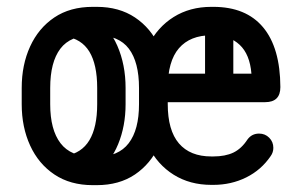

<svg xmlns="http://www.w3.org/2000/svg" viewBox="-20 -541 882 566"><path d="M44 -281.8Q44 -350 68.8 -404Q93.5 -458 140 -489.4Q186.5 -520.8 253.5 -520.8H265.2Q331.2 -520.8 378.1 -489.4Q425 -458 449.4 -404Q473.8 -350 473.8 -281.8V-233.8Q473.8 -166.2 449 -112.1Q424.2 -58 377.8 -26.6Q331.2 4.8 265.2 4.8H253.5Q187.2 4.8 140.4 -26.6Q93.5 -58 68.8 -112.1Q44 -166.2 44 -233.8ZM128 -281.8V-233.8Q128 -158.5 158.4 -118.8Q188.8 -79 253.5 -79H265.2Q329 -79 359.4 -118.8Q389.8 -158.5 389.8 -233.8V-281.8Q389.8 -357.8 359.9 -397.4Q330 -437 265.2 -437H253.5Q187.8 -437 157.9 -397.4Q128 -357.8 128 -281.8ZM171.8 -433.8 254.8 -489Q301.5 -461.8 325.9 -406Q350.2 -350.2 350.2 -281.8V-233.8Q350.2 -169.2 328.2 -115.8Q306.2 -62.2 263.5 -32.5L172.5 -81.5Q220.5 -89.2 243.5 -127.6Q266.5 -166 266.5 -233.8V-281.8Q266.5 -350.8 243.4 -388.8Q220.2 -426.8 171.8 -433.8ZM432.5 -239.8Q415 -239.8 403 -252Q391 -264.2 391 -281.8Q391 -299.2 403 -311.5Q415 -323.8 432.5 -323.8H721.2Q716.5 -381 686.4 -409Q656.2 -437 608.8 -437H603Q540.5 -437 507.5 -398.8Q474.5 -360.5 474.5 -281.8V-234.5Q474.5 -156.8 507.5 -118.2Q540.5 -79.8 603 -79.8H608.8Q644 -79.8 668 -91.2Q692 -102.8 709.5 -129.8Q722.2 -147.2 743.8 -147.2Q761.5 -147.2 773.6 -135Q785.8 -122.8 785.8 -105.2Q785.8 -91.8 778 -81Q750.2 -40 705.9 -18Q661.5 4 608.8 4H603Q539.8 4 492 -25.9Q444.2 -55.8 417.4 -109.5Q390.5 -163.2 390.5 -234.5V-281.8Q390.5 -353.8 417.4 -407.4Q444.2 -461 492 -490.9Q539.8 -520.8 603 -520.8H608.8Q705.2 -520.8 755.6 -460.5Q806 -400.2 806.5 -284.2Q806.5 -239.8 761.5 -239.8ZM667.8 -315.8Q667.8 -299 655.4 -286.9Q643 -274.8 626.5 -274.8Q609 -274.8 596.8 -286.9Q584.5 -299 584.5 -315.8V-460Q584.5 -477.2 596.8 -489.6Q609 -502 626.5 -502Q643 -502 655.4 -489.6Q667.8 -477.2 667.8 -460Z"/></svg>

Font: Libertine-Super Thin
Style: Regular
Weight: 100
Designer: Bastien Sozeau
Foundry: NBR — Bastien Sozeau
Version: Version 2.003;gftools[0.9.33]